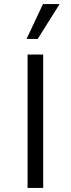

<svg xmlns="http://www.w3.org/2000/svg" viewBox="-20 -927 349 947"><path d="M116 0V-658H193V0ZM111 -735 192 -907H274L166 -735Z"/></svg>

Font: Ysabeau Office
Style: Regular
Weight: 400
Designer: Christian Thalmann (Catharsis Fonts)
Version: Version 2.001;gftools[0.9.30]; featfreeze: tnum,lnum,ss02